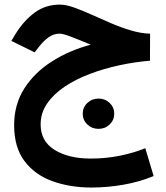

<svg xmlns="http://www.w3.org/2000/svg" viewBox="-20 -485 729 842"><path d="M638.2 -337.4 637.7 -218.8Q571.3 -213.4 503.4 -198.7Q435.5 -184.1 373.5 -160.6Q311.5 -137.2 262.9 -104.5Q214.4 -71.8 186.3 -30.5Q158.2 10.7 158.2 60.5Q158.2 134.3 219.5 172.4Q280.8 210.4 378.4 210.4Q444.3 210.4 506.1 197.8Q567.9 185.1 617.2 165L653.8 287.1Q590.8 313 520.5 325.2Q450.2 337.4 381.3 337.4Q287.1 337.4 210 309.6Q132.8 281.7 87.4 221.4Q42 161.1 42 64Q42 -27.3 86.9 -97.4Q131.8 -167.5 208 -215.8Q284.2 -264.2 377.9 -289.1Q329.1 -309.6 292.7 -323.5Q256.3 -337.4 242.2 -337.4Q214.8 -337.4 192.9 -321.3Q170.9 -305.2 155.3 -285.2L131.8 -255.4L29.8 -305.7L48.3 -336.4Q83.5 -393.6 131.3 -429.2Q179.2 -464.8 242.7 -464.8Q269 -464.8 304.7 -452.1Q340.3 -439.5 381.8 -420.7Q423.3 -401.9 467.3 -383.1Q511.2 -364.3 554.9 -351.3Q598.6 -338.4 638.2 -337.4ZM342.8 13.7Q342.8 -14.2 363 -33.4Q383.3 -52.7 412.1 -52.7Q440.9 -52.7 460.9 -33.4Q481 -14.2 481 13.7Q481 41.5 460.9 60.8Q440.9 80.1 412.1 80.1Q383.3 80.1 363 60.8Q342.8 41.5 342.8 13.7Z"/></svg>

Font: Vazirmatn RD UI FD
Style: Bold
Weight: 700
Designer: Saber Rastikerdar
Foundry: Saber Rastikerdar
Version: Version 33.003